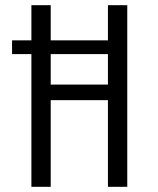

<svg xmlns="http://www.w3.org/2000/svg" viewBox="-20 -720 610 740"><path d="M26.5 -564.5H101V-700H175.5V-564.5H396V-700H470.5V0H396V-334H175.5V0H101V-511.5H26.5ZM175.5 -394H396V-511.5H175.5Z"/></svg>

Font: League Mono Narrow Light
Style: Regular
Weight: 300
Width: 3
Designer: Tyler Finck
Foundry: The League of Moveable Type / Tyler Finck
Version: Version 2.210